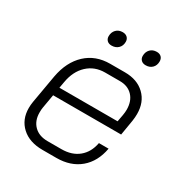

<svg xmlns="http://www.w3.org/2000/svg" viewBox="-160 -785 864 912"><g transform="rotate(30 272.5 -329.5)"><path d="M45 -132Q45 -149 48 -167L75 -322Q91 -409 143.5 -458Q196 -507 275 -507H356Q424 -507 464.5 -468Q505 -429 505 -364Q505 -346 502 -326L488 -242H115L102 -167Q100 -157 100 -139Q100 -94 127 -67Q154 -40 201 -40H277Q334 -40 370.5 -70Q407 -100 417 -154H470Q456 -77 405.5 -34.5Q355 8 277 8H201Q129 8 87 -30.5Q45 -69 45 -132ZM442 -288 449 -326Q452 -343 452 -357Q452 -404 426 -431.5Q400 -459 356 -459H275Q218 -459 179 -422.5Q140 -386 129 -322L123 -288ZM203 -617Q203 -639 216.5 -653Q230 -667 252 -667Q268 -667 277.5 -658Q287 -649 287 -634Q287 -612 273 -598.5Q259 -585 237 -585Q221 -585 212 -594Q203 -603 203 -617ZM390 -617Q390 -639 403.5 -653Q417 -667 439 -667Q455 -667 464 -658Q473 -649 473 -634Q473 -612 459.5 -598.5Q446 -585 424 -585Q408 -585 399 -594Q390 -603 390 -617Z"/></g></svg>

Font: Bai Jamjuree Light
Style: Italic
Weight: 300
Italic angle: -10°
Version: Version 1.000; ttfautohint (v1.6)